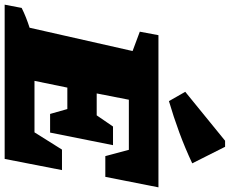

<svg xmlns="http://www.w3.org/2000/svg" viewBox="-144 -885 986 824"><g transform="rotate(90 349.0 -473.0)"><path d="M-43 0 -29 -73Q-9 -83 12.5 -91.5Q34 -100 56 -107L156 -549L73 -580L88 -660H741L696 -432H607L580 -533H365L338 -395H432L480 -465H560L506 -195H426L405 -269H313L284 -128H505L579 -246H667L619 0ZM371 -705 331 -775 541 -946H567L638 -805Q572 -774 505.5 -749.5Q439 -725 371 -705Z"/></g></svg>

Font: Piazzolla Black
Style: Italic
Weight: 900
Italic angle: -11.3°
Designer: Juan Pablo del Peral
Foundry: Huerta Tipografica
Version: Version 1.330